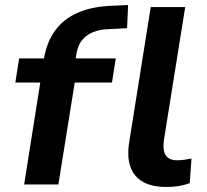

<svg xmlns="http://www.w3.org/2000/svg" viewBox="-20 -733 821 763"><path d="M76 0 140 -405H41L56 -501H188L149 -467L154 -496Q165 -565 199 -611.5Q233 -658 289 -682.5Q345 -707 423 -710L489 -713L485 -621L409 -617Q377 -616 350.5 -605.5Q324 -595 306.5 -574Q289 -553 283 -515L280 -495L272 -501H440L425 -405H277L212 0ZM640 10Q555 10 517.5 -35.5Q480 -81 493 -165L579 -705H716L631 -174Q628 -149 632 -131.5Q636 -114 649 -105Q662 -96 683 -96Q698 -96 712 -98Q726 -100 741 -103L734 -5Q711 3 689.5 6.5Q668 10 640 10Z"/></svg>

Font: Nunito Sans 7pt
Style: Bold Italic
Weight: 700
Italic angle: -9°
Version: Version 3.101;gftools[0.9.27]